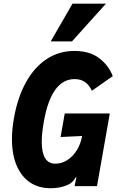

<svg xmlns="http://www.w3.org/2000/svg" viewBox="-20 -1012 640 1044"><path d="M45 -255.5Q45 -309.5 56 -370.5Q75.5 -481.5 120.8 -563.8Q166 -646 233.2 -690.5Q300.5 -735 384 -735Q468.5 -735 520.2 -695Q572 -655 593 -598L479.5 -518.5Q451 -582 386 -582Q259.5 -582 218.5 -351.5Q207 -288 207 -240Q207 -122 281.5 -122Q314 -122 344.2 -140.5Q374.5 -159 396.5 -193.2Q418.5 -227.5 426.5 -272.5L309.5 -267L332 -395H577L507.5 0H385.5L396 -50L389 -44.5Q373.5 -14.5 335.8 -1.5Q298 11.5 254.5 11.5Q191 11.5 144 -19.5Q97 -50.5 71 -110.8Q45 -171 45 -255.5ZM256 -787 374 -992H556L371.5 -787Z"/></svg>

Font: JuliaMono Black
Style: Italic
Weight: 900
Italic angle: -9°
Monospace: yes
Designer: cormullion
Foundry: corm
Version: Version 0.057; ttfautohint (v1.8.4)